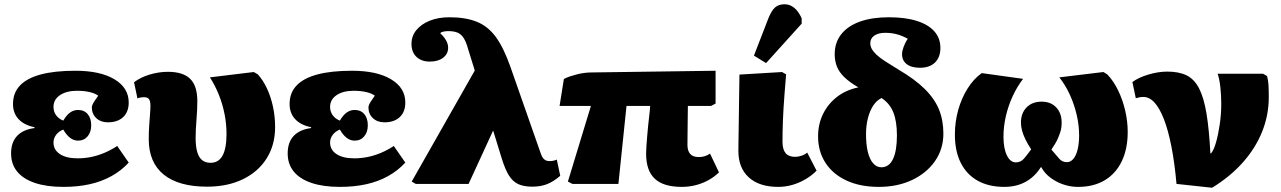

<svg xmlns="http://www.w3.org/2000/svg" viewBox="-20 -863 6011 901"><path d="M277 14Q199 14 144 -4.5Q89 -23 60.5 -58Q32 -93 32 -143Q32 -195 60 -225Q88 -255 142 -262V-266Q93 -276 67 -304Q41 -332 41 -375Q41 -427 73.5 -461.5Q106 -496 171 -513.5Q236 -531 334 -531Q450 -531 517 -491Q584 -451 584 -382Q584 -338 558 -313.5Q532 -289 486 -289Q453 -289 432 -308.5Q411 -328 411 -359Q411 -364 414 -371.5Q417 -379 424 -389.5Q431 -400 441 -414Q426 -425 400.5 -431Q375 -437 341 -437Q292 -437 261.5 -416.5Q231 -396 231 -361Q231 -339 243.5 -322Q256 -305 277 -297Q292 -323 309 -335Q326 -347 346 -347Q375 -347 391.5 -327.5Q408 -308 408 -275Q408 -243 391 -223Q374 -203 346 -203Q326 -203 308.5 -216.5Q291 -230 277 -255Q256 -247 243.5 -230.5Q231 -214 231 -194Q231 -160 261 -140Q291 -120 345 -120Q377 -120 408.5 -126.5Q440 -133 470.5 -146Q501 -159 530 -178L584 -100Q549 -62 503 -36.5Q457 -11 401 1.5Q345 14 277 14Z M952 13Q818 13 748 -44Q678 -101 678 -210Q678 -241 680 -271.5Q682 -302 684 -327Q686 -352 686 -366Q686 -389 679 -398Q672 -407 655 -407Q648 -407 639.5 -405.5Q631 -404 625 -401L609 -477Q639 -500 682 -513Q725 -526 768 -526Q839 -526 872.5 -493Q906 -460 906 -389Q906 -370 905 -347Q904 -324 902 -300.5Q900 -277 899 -255.5Q898 -234 898 -216Q898 -176 905.5 -150Q913 -124 928.5 -111.5Q944 -99 968 -99Q1006 -99 1024.5 -133Q1043 -167 1043 -235Q1043 -280 1034 -326.5Q1025 -373 1007.5 -417Q990 -461 965 -500L1171 -525L1190 -514Q1215 -486 1233 -447.5Q1251 -409 1261 -362.5Q1271 -316 1271 -267Q1271 -183 1231.5 -120Q1192 -57 1120 -22Q1048 13 952 13Z M1575 14Q1497 14 1442 -4.5Q1387 -23 1358.5 -58Q1330 -93 1330 -143Q1330 -195 1358 -225Q1386 -255 1440 -262V-266Q1391 -276 1365 -304Q1339 -332 1339 -375Q1339 -427 1371.5 -461.5Q1404 -496 1469 -513.5Q1534 -531 1632 -531Q1748 -531 1815 -491Q1882 -451 1882 -382Q1882 -338 1856 -313.5Q1830 -289 1784 -289Q1751 -289 1730 -308.5Q1709 -328 1709 -359Q1709 -364 1712 -371.5Q1715 -379 1722 -389.5Q1729 -400 1739 -414Q1724 -425 1698.5 -431Q1673 -437 1639 -437Q1590 -437 1559.5 -416.5Q1529 -396 1529 -361Q1529 -339 1541.5 -322Q1554 -305 1575 -297Q1590 -323 1607 -335Q1624 -347 1644 -347Q1673 -347 1689.5 -327.5Q1706 -308 1706 -275Q1706 -243 1689 -223Q1672 -203 1644 -203Q1624 -203 1606.5 -216.5Q1589 -230 1575 -255Q1554 -247 1541.5 -230.5Q1529 -214 1529 -194Q1529 -160 1559 -140Q1589 -120 1643 -120Q1675 -120 1706.5 -126.5Q1738 -133 1768.5 -146Q1799 -159 1828 -178L1882 -100Q1847 -62 1801 -36.5Q1755 -11 1699 1.5Q1643 14 1575 14Z M2593 -114 2609 -38Q2578 -11 2547.5 1Q2517 13 2478 13Q2438 13 2412 1Q2386 -11 2368 -40Q2350 -69 2334 -121L2295 -248H2293L2179 0H1931L1912 -11L2208 -532L2177 -632Q2168 -665 2156.5 -683.5Q2145 -702 2128 -709.5Q2111 -717 2084 -717Q2071 -717 2060 -714.5Q2049 -712 2046 -707Q2059 -695 2067 -683.5Q2075 -672 2079 -661.5Q2083 -651 2083 -639Q2083 -610 2059.5 -592Q2036 -574 1997 -574Q1958 -574 1934.5 -596Q1911 -618 1911 -657Q1911 -694 1934 -722Q1957 -750 1997 -766Q2037 -782 2089 -782Q2166 -782 2218.5 -760.5Q2271 -739 2307.5 -688.5Q2344 -638 2375 -550L2519 -139Q2523 -128 2528.5 -121Q2534 -114 2541 -110.5Q2548 -107 2559 -107Q2568 -107 2575.5 -108.5Q2583 -110 2593 -114Z M3179 14Q3094 14 3053 -24Q3012 -62 3012 -142Q3012 -157 3013.5 -178Q3015 -199 3017 -223.5Q3019 -248 3021.5 -273Q3024 -298 3027 -322.5Q3030 -347 3031 -366H2920L2882 0H2666L2645 -11L2753 -366H2606L2626 -492Q2638 -499 2654.5 -504.5Q2671 -510 2689 -514.5Q2707 -519 2724 -521Q2741 -523 2754 -523L3338 -531V-377L3317 -366H3208Q3208 -346 3207.5 -326Q3207 -306 3207 -284Q3207 -262 3206.5 -237.5Q3206 -213 3206 -183Q3206 -155 3219 -140.5Q3232 -126 3259 -126Q3273 -126 3285.5 -129.5Q3298 -133 3312 -142L3354 -54Q3330 -31 3301.5 -16Q3273 -1 3242.5 6.5Q3212 14 3179 14Z M3632 14Q3543 14 3494 -30.5Q3445 -75 3445 -155Q3445 -172 3445.5 -200.5Q3446 -229 3446.5 -265Q3447 -301 3447.5 -338.5Q3448 -376 3448.5 -411.5Q3449 -447 3449.5 -474Q3450 -501 3450 -513L3650 -525L3669 -514Q3665 -467 3662 -428Q3659 -389 3657 -357Q3655 -325 3654 -297.5Q3653 -270 3652.5 -245.5Q3652 -221 3652 -198Q3652 -162 3666.5 -144.5Q3681 -127 3711 -127Q3726 -127 3742 -132.5Q3758 -138 3768 -147L3812 -62Q3788 -38 3758.5 -21Q3729 -4 3697 5Q3665 14 3632 14ZM3575 -567 3518 -602 3585 -775Q3600 -813 3617 -828Q3634 -843 3662 -843Q3687 -843 3707.5 -826Q3728 -809 3742 -777V-752Z M4104 14Q4017 14 3953 -15.5Q3889 -45 3854 -98.5Q3819 -152 3819 -223Q3819 -281 3842.5 -328.5Q3866 -376 3908 -408.5Q3950 -441 4008 -453Q3967 -477 3942.5 -500.5Q3918 -524 3907.5 -550.5Q3897 -577 3897 -609Q3897 -663 3927.5 -702Q3958 -741 4015 -761.5Q4072 -782 4151 -782Q4228 -782 4282 -765Q4336 -748 4364.5 -716Q4393 -684 4393 -638Q4393 -595 4368 -570Q4343 -545 4297 -545Q4257 -545 4235 -562Q4213 -579 4213 -609Q4213 -623 4220.5 -643.5Q4228 -664 4240 -681Q4215 -695 4189.5 -702Q4164 -709 4134 -709Q4102 -709 4083 -696Q4064 -683 4064 -660Q4064 -647 4070.5 -634.5Q4077 -622 4092 -607.5Q4107 -593 4133 -576Q4159 -559 4197 -536Q4272 -492 4318.5 -446.5Q4365 -401 4386 -350Q4407 -299 4407 -236Q4407 -164 4368 -107.5Q4329 -51 4260.5 -18.5Q4192 14 4104 14ZM4116 -78Q4152 -78 4170.5 -116.5Q4189 -155 4189 -228Q4189 -294 4172 -336Q4155 -378 4117 -403Q4095 -393 4078.5 -368.5Q4062 -344 4053 -309Q4044 -274 4044 -233Q4044 -185 4052.5 -150Q4061 -115 4077.5 -96.5Q4094 -78 4116 -78Z M4693 14Q4620 14 4568 -15Q4516 -44 4488.5 -99Q4461 -154 4461 -231Q4461 -291 4476.5 -346.5Q4492 -402 4520.5 -447.5Q4549 -493 4587 -520L4781 -493Q4752 -455 4731.5 -410Q4711 -365 4700 -317Q4689 -269 4689 -221Q4689 -167 4705 -134Q4721 -101 4747 -101Q4770 -101 4785 -118.5Q4800 -136 4819 -162Q4802 -188 4791.5 -210Q4781 -232 4776 -251Q4771 -270 4771 -288Q4771 -332 4797.5 -359Q4824 -386 4868 -386Q4911 -386 4936.5 -359Q4962 -332 4962 -288Q4962 -276 4960.5 -264.5Q4959 -253 4955 -241Q4951 -229 4945.5 -216Q4940 -203 4932 -189.5Q4924 -176 4914 -161Q4936 -136 4950 -119Q4964 -102 4987 -102Q5004 -102 5017 -117.5Q5030 -133 5037 -161.5Q5044 -190 5044 -228Q5044 -275 5032.5 -324.5Q5021 -374 5000 -419.5Q4979 -465 4951 -500L5158 -525L5176 -514Q5205 -484 5226.5 -440Q5248 -396 5260 -345Q5272 -294 5272 -244Q5272 -164 5244 -106Q5216 -48 5164 -17Q5112 14 5039 14Q4985 14 4936.5 -12Q4888 -38 4867 -78H4864Q4845 -48 4819.5 -27.5Q4794 -7 4762.5 3.5Q4731 14 4693 14Z M5668 18 5501 0Q5492 -100 5477 -176Q5462 -252 5442 -303.5Q5422 -355 5398 -381.5Q5374 -408 5345 -408Q5328 -408 5310 -402L5294 -478Q5322 -499 5368.5 -513Q5415 -527 5458 -527Q5512 -527 5548 -509.5Q5584 -492 5606.5 -449Q5629 -406 5641.5 -331.5Q5654 -257 5660 -143H5663Q5676 -158 5686.5 -195Q5697 -232 5704 -280Q5711 -328 5711 -375Q5711 -418 5706.5 -456.5Q5702 -495 5694 -517H5907L5926 -506Q5931 -488 5932.5 -465.5Q5934 -443 5934 -407Q5934 -323 5903 -245.5Q5872 -168 5812.5 -101Q5753 -34 5668 18Z"/></svg>

Font: Literata Black
Style: Regular
Weight: 900
Designer: Latin by Veronika Burian and Jose Scaglione. Greek by Irene Vlachou. Cyrillic by Vera Evstafieva.
Foundry: TypeTogether
Version: Version 3.103;gftools[0.9.29]